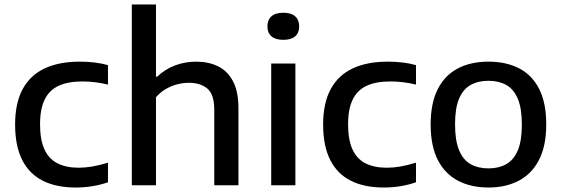

<svg xmlns="http://www.w3.org/2000/svg" viewBox="-20 -828 2508 858"><path d="M318.5 10Q231.5 10 171 -20.5Q110.5 -51 79 -113.5Q47.5 -176 47.5 -271.5Q47.5 -367 81 -429.2Q114.5 -491.5 179 -522Q243.5 -552.5 336.5 -552.5Q370 -552.5 402 -548.8Q434 -545 462.5 -537V-450Q433.5 -457 405.5 -460.5Q377.5 -464 348 -464Q283.5 -464 241.8 -444.5Q200 -425 179.5 -382.8Q159 -340.5 159 -273Q159 -203.5 178.5 -160.8Q198 -118 236.8 -98.2Q275.5 -78.5 332 -78.5Q361 -78.5 392 -83.8Q423 -89 462.5 -101V-13.5Q430 -2 393.2 4Q356.5 10 318.5 10Z M569 0V-808H677V-485.5H682.5Q717 -518.5 761.8 -535.5Q806.5 -552.5 857 -552.5Q911.5 -552.5 954.2 -531.8Q997 -511 1021.2 -465Q1045.5 -419 1045.5 -344V0H937.5V-338Q937.5 -406 906.8 -432Q876 -458 824.5 -458Q798.5 -458 772 -451.2Q745.5 -444.5 721 -430.2Q696.5 -416 677 -393.5V0Z M1192 0V-544H1300V0ZM1246 -650Q1211 -650 1193 -665.8Q1175 -681.5 1175 -710Q1175 -739 1193 -755Q1211 -771 1246 -771Q1281.5 -771 1299.2 -755Q1317 -739 1317 -710Q1317 -681.5 1299.2 -665.8Q1281.5 -650 1246 -650Z M1695 10Q1608 10 1547.5 -20.5Q1487 -51 1455.5 -113.5Q1424 -176 1424 -271.5Q1424 -367 1457.5 -429.2Q1491 -491.5 1555.5 -522Q1620 -552.5 1713 -552.5Q1746.5 -552.5 1778.5 -548.8Q1810.5 -545 1839 -537V-450Q1810 -457 1782 -460.5Q1754 -464 1724.5 -464Q1660 -464 1618.2 -444.5Q1576.5 -425 1556 -382.8Q1535.5 -340.5 1535.5 -273Q1535.5 -203.5 1555 -160.8Q1574.5 -118 1613.2 -98.2Q1652 -78.5 1708.5 -78.5Q1737.5 -78.5 1768.5 -83.8Q1799.5 -89 1839 -101V-13.5Q1806.5 -2 1769.8 4Q1733 10 1695 10Z M2163 10Q2084.5 10 2026.5 -20.5Q1968.5 -51 1936.5 -113.2Q1904.5 -175.5 1904.5 -271.5Q1904.5 -367 1936 -429.2Q1967.5 -491.5 2025.5 -522Q2083.5 -552.5 2163 -552.5Q2242.5 -552.5 2300.5 -522.2Q2358.5 -492 2389.8 -429.8Q2421 -367.5 2421 -272Q2421 -176.5 2389 -114Q2357 -51.5 2298.8 -20.8Q2240.5 10 2163 10ZM2163 -75.5Q2209 -75.5 2242.5 -94.5Q2276 -113.5 2294 -156.2Q2312 -199 2312 -271Q2312 -343.5 2294 -386.5Q2276 -429.5 2242.5 -448.2Q2209 -467 2163 -467Q2116.5 -467 2083 -448.2Q2049.5 -429.5 2031.5 -387Q2013.5 -344.5 2013.5 -272.5Q2013.5 -200 2031.5 -156.8Q2049.5 -113.5 2083 -94.5Q2116.5 -75.5 2163 -75.5Z"/></svg>

Font: Encode Sans SemiExpanded Medium
Style: Regular
Weight: 500
Width: 6
Designer: Multiple Designers
Foundry: Impallari Type
Version: Version 3.002